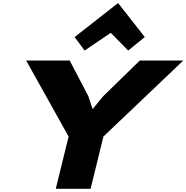

<svg xmlns="http://www.w3.org/2000/svg" viewBox="-20 -1192 1177 1212"><path d="M862.8 -810.1H1137.2L632.8 -330.1L551.8 0H332L413.1 -330.1L145 -810.1H419.9L538.1 -584L564 -504.9H565.9L630.9 -584ZM726.1 -1171.9 894 -958 789.1 -873 679.2 -984.9 514.2 -873 451.2 -958 724.1 -1171.9Z"/></svg>

Font: Sinkin Sans 900 X Black Italic
Style: Regular
Weight: 950
Italic angle: -112°
Designer: Keith Bates
Foundry: K-Type
Version: Sinkin Sans (version 1.0)  by Keith Bates   •   © 2014   www